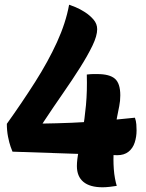

<svg xmlns="http://www.w3.org/2000/svg" viewBox="-20 -779 619 814"><path d="M9 -254Q74 -345 129 -431.5Q184 -518 221.5 -600Q259 -682 273 -759Q280 -757 299.5 -749Q319 -741 340 -727.5Q361 -714 376.5 -696Q392 -678 392 -655Q392 -627 372 -585.5Q352 -544 319.5 -492.5Q287 -441 247 -383.5Q207 -326 167 -265.5Q127 -205 92 -146ZM33 -136Q31 -140 25 -157Q19 -174 14 -199.5Q9 -225 9 -254Q88 -254 154.5 -255Q221 -256 283 -258.5Q345 -261 410 -266.5Q475 -272 552 -280Q557 -266 558 -251.5Q559 -237 559 -226Q559 -199 551 -174.5Q543 -150 524.5 -135.5Q506 -121 477 -121ZM490 -375Q490 -351 485.5 -329Q481 -307 475.5 -278.5Q470 -250 465.5 -208.5Q461 -167 461 -103Q461 -83 462.5 -62Q464 -41 467.5 -22.5Q471 -4 475 9Q464 11 446 13Q428 15 415 15Q361 15 333.5 -8Q306 -31 306 -75Q306 -101 313.5 -138.5Q321 -176 330 -225Q339 -274 344.5 -333.5Q350 -393 348 -463Q365 -465 375 -465Q385 -465 392 -465Q445 -465 467.5 -445Q490 -425 490 -375Z"/></svg>

Font: Merienda ExtraBold
Style: Regular
Weight: 800
Designer: Eduardo Rodriguez Tunni
Foundry: Eduardo Rodriguez Tunni
Version: Version 2.001